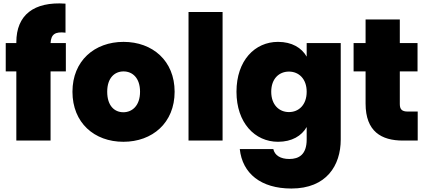

<svg xmlns="http://www.w3.org/2000/svg" viewBox="-20 -809 2458 1105"><path d="M74 0H271V-398H359V-561H271C274 -612 297 -628 357 -621V-788C174 -801 74 -722 74 -566V-561H13V-398H74Z M985 -281C985 -459 858 -568 691 -568C524 -568 397 -459 397 -281C397 -102 523 7 690 7C857 7 985 -102 985 -281ZM597 -281C597 -361 640 -398 691 -398C742 -398 786 -361 786 -281C786 -200 740 -163 690 -163C639 -163 597 -200 597 -281Z M1065 0H1261V-740H1065Z M1341 -281C1341 -102 1447 7 1580 7C1660 7 1716 -27 1745 -78V-6C1745 81 1700 106 1645 106C1594 106 1561 85 1553 49H1360C1375 189 1481 276 1657 276C1859 276 1941 143 1941 -6V-561H1745V-483C1716 -534 1660 -568 1580 -568C1447 -568 1341 -461 1341 -281ZM1745 -281C1745 -205 1699 -164 1643 -164C1587 -164 1541 -205 1541 -281C1541 -357 1587 -397 1643 -397C1699 -397 1745 -356 1745 -281Z M2084 -213C2084 -52 2175 0 2299 0H2384V-167H2327C2294 -167 2281 -179 2281 -210V-398H2383V-561H2281V-697H2084V-561H2015V-398H2084Z"/></svg>

Font: SVN-Poppins ExtraBold
Style: Regular
Weight: 800
Designer: Ninad Kale (Devanagari), Jonny Pinhorn (Latin)
Foundry: Indian Type Foundry
Version: Version 3.002 2017; ttfautohint (v1.8.3)